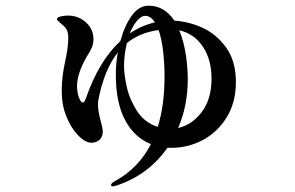

<svg xmlns="http://www.w3.org/2000/svg" viewBox="-20 -597 1040 678"><path d="M813 -307Q813 -236 781 -183.5Q749 -131 697 -103Q645 -75 585 -75H571Q504 21 392 58Q384 61 379 61Q372 61 372 56Q372 50 387 42Q469 -3 513 -88Q455 -111 422 -172.5Q389 -234 389 -333Q389 -374 396 -412Q348 -351 327 -243Q326 -237 326 -226Q326 -206 336 -168Q343 -144 343 -131Q343 -115 332 -104Q321 -93 303 -93Q283 -93 261 -114Q239 -135 225 -163Q210 -192 204 -218.5Q198 -245 198 -279Q198 -324 210 -380Q221 -428 221 -462Q221 -479 217 -489Q213 -499 202 -508Q197 -513 189 -519.5Q181 -526 181 -529Q181 -536 194.5 -539Q208 -542 220 -542Q257 -542 283.5 -518Q310 -494 310 -459Q310 -443 304.5 -429.5Q299 -416 287 -398Q252 -338 252 -292Q252 -272 258.5 -253.5Q265 -235 273 -235Q278 -235 283 -249Q329 -382 405 -452Q420 -507 445.5 -542Q471 -577 505 -577Q560 -577 596 -524Q647 -521 696 -498.5Q745 -476 779 -428.5Q813 -381 813 -307ZM438 -479Q480 -507 527 -518Q512 -541 493 -541Q472 -541 451 -505Q449 -501 445.5 -495Q442 -489 438 -479ZM537 -149Q561 -225 561 -327Q561 -372 556 -416Q551 -460 540 -491Q474 -482 428 -445Q418 -403 418 -363Q418 -335 427.5 -291Q437 -247 463.5 -205.5Q490 -164 537 -149ZM727 -320Q727 -386 696.5 -432Q666 -478 613 -490Q629 -451 636 -405Q643 -359 643 -318Q643 -223 609 -145Q658 -156 692.5 -201.5Q727 -247 727 -320Z"/></svg>

Font: Shippori Mincho
Style: Bold
Weight: 700
Designer: FONTDASU
Foundry: FONTDASU / Google Inc. / but / Adobe
Version: Version 3.110; ttfautohint (v1.8.3)